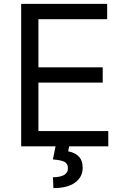

<svg xmlns="http://www.w3.org/2000/svg" viewBox="-20 -747 638 980"><path d="M532.7 0H333.1L328.1 25.6Q359.7 30.5 380.9 50.8Q402 71 402 109.4Q402 156.6 363.3 184.8Q324.6 213.1 252.8 213.1L250 157.7Q285.2 157.7 305.9 146.7Q326.7 135.7 326.7 112.2Q326.7 88.8 309.7 79.4Q292.6 70 250 66.8L263.5 0H88.1V-727.3H527V-649.1H176.1V-403.4H504.3V-325.3H176.1V-78.1H532.7Z"/></svg>

Font: TID UI
Style: Regular
Weight: 400
Designer: The TID Project Authors
Foundry: Bakken & Bæck
Version: Version 1.001;hotconv 1.0.109;makeotfexe 2.5.65596